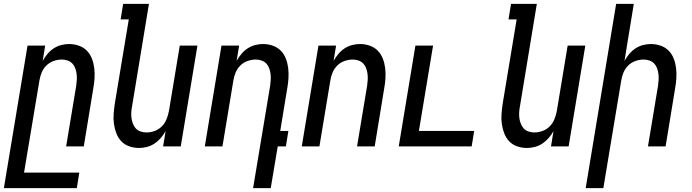

<svg xmlns="http://www.w3.org/2000/svg" viewBox="-50 -755 3570 990"><path d="M-30 215 92 -520H183L170 -441Q180 -459 194 -476Q208 -493 226 -505Q244 -517 265 -522.5Q286 -528 306 -528Q332 -528 356.5 -519.5Q381 -511 398 -493.5Q415 -476 424 -452.5Q433 -429 436 -404Q439 -379 437.5 -352.5Q436 -326 431 -299L382 0H291L343 -313Q345 -328 346 -343.5Q347 -359 345 -374Q343 -389 338 -403Q333 -417 323 -427.5Q313 -438 298.5 -443Q284 -448 269 -448Q248 -448 226.5 -440.5Q205 -433 189 -417Q173 -401 164.5 -380Q156 -359 153 -338L74 135H359L346 215Z M667 8Q641 8 616.5 -0.5Q592 -9 575.5 -26.5Q559 -44 550 -67.5Q541 -91 537.5 -116Q534 -141 536 -167.5Q538 -194 542 -221L614 -655H572L585 -735H718L631 -207Q628 -192 627 -176.5Q626 -161 628 -146Q630 -131 635.5 -117Q641 -103 650.5 -92.5Q660 -82 675 -77Q690 -72 705 -72Q726 -72 747 -79.5Q768 -87 784 -103Q800 -119 808.5 -140Q817 -161 821 -182L877 -520H968L882 0H791L804 -79Q794 -61 779.5 -44Q765 -27 747 -15Q729 -3 708 2.5Q687 8 667 8Z M1255 215 1343 -313Q1345 -328 1346 -343.5Q1347 -359 1345 -374Q1343 -389 1338 -403Q1333 -417 1323 -427.5Q1313 -438 1298.5 -443Q1284 -448 1269 -448Q1248 -448 1226.5 -440.5Q1205 -433 1189 -417Q1173 -401 1164.5 -380Q1156 -359 1153 -338L1097 0H1006L1092 -520H1183L1170 -441Q1180 -459 1194 -476Q1208 -493 1226 -505Q1244 -517 1265 -522.5Q1286 -528 1306 -528Q1332 -528 1356.5 -519.5Q1381 -511 1398 -493.5Q1415 -476 1424 -452.5Q1433 -429 1436 -404Q1439 -379 1437.5 -352.5Q1436 -326 1431 -299L1395 -80H1437L1424 0H1382L1346 215Z M1506 0 1592 -520H1683L1670 -441Q1680 -459 1694 -476Q1708 -493 1726 -505Q1744 -517 1765 -522.5Q1786 -528 1806 -528Q1832 -528 1856.5 -519.5Q1881 -511 1898 -493.5Q1915 -476 1924 -452.5Q1933 -429 1936 -404Q1939 -379 1937.5 -352.5Q1936 -326 1931 -299L1882 0H1791L1843 -313Q1845 -328 1846 -343.5Q1847 -359 1845 -374Q1843 -389 1838 -403Q1833 -417 1823 -427.5Q1813 -438 1798.5 -443Q1784 -448 1769 -448Q1748 -448 1726.5 -440.5Q1705 -433 1689 -417Q1673 -401 1664.5 -380Q1656 -359 1653 -338L1597 0Z M2006 0 2092 -520H2183L2110 -80H2395L2382 0Z M2667 8Q2641 8 2616.5 -0.5Q2592 -9 2575.5 -26.5Q2559 -44 2550 -67.5Q2541 -91 2537.5 -116Q2534 -141 2536 -167.5Q2538 -194 2542 -221L2614 -655H2572L2585 -735H2718L2631 -207Q2628 -192 2627 -176.5Q2626 -161 2628 -146Q2630 -131 2635.5 -117Q2641 -103 2650.5 -92.5Q2660 -82 2675 -77Q2690 -72 2705 -72Q2726 -72 2747 -79.5Q2768 -87 2784 -103Q2800 -119 2808.5 -140Q2817 -161 2821 -182L2877 -520H2968L2882 0H2791L2804 -79Q2794 -61 2779.5 -44Q2765 -27 2747 -15Q2729 -3 2708 2.5Q2687 8 2667 8Z M2970 215 3127 -735H3218L3170 -441Q3180 -459 3194 -476Q3208 -493 3226 -505Q3244 -517 3265 -522.5Q3286 -528 3306 -528Q3332 -528 3356.5 -519.5Q3381 -511 3398 -493.5Q3415 -476 3424 -452.5Q3433 -429 3436 -404Q3439 -379 3437.5 -352.5Q3436 -326 3431 -299L3382 0H3291L3343 -313Q3345 -328 3346 -343.5Q3347 -359 3345 -374Q3343 -389 3338 -403Q3333 -417 3323 -427.5Q3313 -438 3298.5 -443Q3284 -448 3269 -448Q3248 -448 3226.5 -440.5Q3205 -433 3189 -417Q3173 -401 3164.5 -380Q3156 -359 3153 -338L3061 215Z"/></svg>

Font: Iosevka Medium
Style: Italic
Weight: 500
Italic angle: -9°
Monospace: yes
Designer: Belleve Invis
Foundry: Belleve Invis
Version: Version 32.5.0; ttfautohint (v1.8.4)